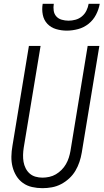

<svg xmlns="http://www.w3.org/2000/svg" viewBox="-20 -975 541 1003"><path d="M202 8Q174 8 147.5 2Q121 -4 100 -19Q79 -34 65.5 -56Q52 -78 45.5 -103.5Q39 -129 39.5 -157Q40 -185 45 -213L131 -735H192L104 -204Q101 -185 100.5 -166Q100 -147 103 -129.5Q106 -112 114 -96Q122 -80 135 -68.5Q148 -57 165.5 -52Q183 -47 202 -47Q219 -47 237.5 -51Q256 -55 272 -64.5Q288 -74 301.5 -87.5Q315 -101 324.5 -117.5Q334 -134 339.5 -151.5Q345 -169 348 -186L438 -735H499L407 -177Q403 -153 395 -129Q387 -105 374 -83Q361 -61 341.5 -43Q322 -25 299 -13Q276 -1 251 3.5Q226 8 202 8ZM329 -815Q300 -815 273 -823Q246 -831 227.5 -850.5Q209 -870 203.5 -898Q198 -926 203 -955H261Q258 -937 260.5 -919.5Q263 -902 274 -889.5Q285 -877 302.5 -872Q320 -867 338 -867Q356 -867 374.5 -872Q393 -877 408 -889.5Q423 -902 431.5 -919.5Q440 -937 443 -955H501Q496 -926 481.5 -898Q467 -870 442.5 -850.5Q418 -831 388 -823Q358 -815 329 -815Z"/></svg>

Font: Iosevka Term Curly Lt Obl
Style: Regular
Weight: 300
Italic angle: -9°
Designer: Belleve Invis
Foundry: Belleve Invis
Version: Version 32.3.0